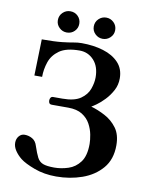

<svg xmlns="http://www.w3.org/2000/svg" viewBox="-90 -875 753 953"><g transform="rotate(10 286.5 -398.0)"><path d="M314 -754Q314 -777 330 -792.5Q346 -808 368 -808Q390 -808 406 -792.5Q422 -777 422 -754Q422 -732 406 -716.5Q390 -701 368 -701Q346 -701 330 -716.5Q314 -732 314 -754ZM133 -754Q133 -777 149 -792.5Q165 -808 187 -808Q210 -808 225.5 -792.5Q241 -777 241 -754Q241 -732 225.5 -716.5Q210 -701 187 -701Q165 -701 149 -716.5Q133 -732 133 -754ZM242 -30Q277 -30 312.5 -41.5Q348 -53 371.5 -84.5Q395 -116 395 -176Q395 -195 390 -222Q385 -249 371 -275Q357 -301 330 -318Q303 -335 259 -335H176Q160 -335 160 -354Q160 -362 164 -368Q168 -374 176 -374H223Q283 -374 314 -395.5Q345 -417 356 -448Q367 -479 367 -506Q367 -561 338 -592.5Q309 -624 266 -624Q199 -624 164.5 -599.5Q130 -575 117.5 -538Q105 -501 105 -463H66L71 -646Q136 -646 172 -650Q208 -654 228.5 -658Q249 -662 270 -662Q330 -662 379 -647Q428 -632 457 -601Q486 -570 486 -522Q486 -489 471 -461Q456 -433 435 -411Q414 -389 395.5 -376Q377 -363 371 -360Q406 -350 442 -331Q478 -312 502.5 -279Q527 -246 527 -192Q527 -121 488.5 -76Q450 -31 389 -9.5Q328 12 259 12Q198 12 148.5 -6.5Q99 -25 76 -43Q56 -59 43 -78.5Q30 -98 30 -118Q30 -138 41.5 -151.5Q53 -165 70 -165Q91 -165 109 -154.5Q127 -144 134 -120Q146 -84 156 -64.5Q166 -45 185 -37.5Q204 -30 242 -30Z"/></g></svg>

Font: Libertinus Serif SemiBold
Style: Regular
Weight: 600
Designer: Philipp H. Poll, Khaled Hosny
Foundry: Caleb Maclennan
Version: Version 7.051;RELEASE